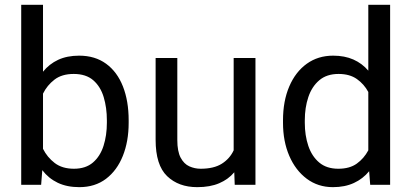

<svg xmlns="http://www.w3.org/2000/svg" viewBox="-20 -770 1717 800"><path d="M516.1 -268.6V-258.3Q516.1 -181.2 491.9 -120.6Q467.8 -60.1 421.9 -25.1Q376 9.8 310.5 9.8Q258.8 9.8 220.5 -8.5Q182.1 -26.9 156.2 -61L151.4 0H68.4V-750H159.2V-471.2Q185.1 -503.4 222.4 -520.8Q259.8 -538.1 309.6 -538.1Q376 -538.1 422.1 -504.4Q468.3 -470.7 492.2 -409.9Q516.1 -349.1 516.1 -268.6ZM425.3 -258.3V-268.6Q425.3 -321.3 412.1 -365.2Q398.9 -409.2 368.7 -435.5Q338.4 -461.9 287.1 -461.9Q237.8 -461.9 207 -438.2Q176.3 -414.6 159.2 -379.9V-149.9Q176.8 -114.7 208 -90.8Q239.3 -66.9 288.1 -66.9Q336.9 -66.9 367.2 -92.8Q397.5 -118.7 411.4 -162.4Q425.3 -206.1 425.3 -258.3Z M958 0 956.1 -52.2Q931.6 -22.9 893.6 -6.6Q855.5 9.8 801.8 9.8Q724.1 9.8 676.3 -36.1Q628.4 -82 628.4 -187.5V-528.3H718.8V-186.5Q718.8 -139.2 732.7 -113Q746.6 -86.9 769 -76.9Q791.5 -66.9 815.9 -66.9Q871.1 -66.9 904.3 -87.9Q937.5 -108.9 953.6 -143.6V-528.3H1044.4V0Z M1159.2 -258.3V-268.6Q1159.2 -349.1 1185.3 -409.9Q1211.4 -470.7 1258.3 -504.4Q1305.2 -538.1 1368.2 -538.1Q1416 -538.1 1452.4 -522Q1488.8 -505.9 1514.6 -475.6V-750H1605.5V0H1522.5L1518.1 -56.6Q1492.2 -24.9 1454.6 -7.6Q1417 9.8 1367.2 9.8Q1305.2 9.8 1258.3 -25.1Q1211.4 -60.1 1185.3 -120.6Q1159.2 -181.2 1159.2 -258.3ZM1250 -268.6V-258.3Q1250 -206.1 1264.6 -162.4Q1279.3 -118.7 1310.1 -92.8Q1340.8 -66.9 1389.6 -66.9Q1437 -66.9 1466.8 -88.4Q1496.6 -109.9 1514.6 -143.6V-386.7Q1497.1 -419.4 1467 -440.7Q1437 -461.9 1390.6 -461.9Q1341.3 -461.9 1310.3 -435.5Q1279.3 -409.2 1264.6 -365.2Q1250 -321.3 1250 -268.6Z"/></svg>

Font: Vazirmatn RD UI FD
Style: Regular
Weight: 400
Designer: Saber Rastikerdar
Foundry: Saber Rastikerdar
Version: Version 33.003